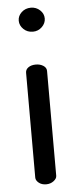

<svg xmlns="http://www.w3.org/2000/svg" viewBox="-52 -728 303 757"><g transform="rotate(-5 100.0 -349.5)"><path d="M100 0Q82 0 70.5 -9.5Q59 -19 59 -30V-445Q59 -458 70.5 -466Q82 -474 100 -474Q117 -474 129.5 -466Q142 -458 142 -445V-30Q142 -19 129.5 -9.5Q117 0 100 0ZM100 -604Q78 -604 63 -618.5Q48 -633 48 -652Q48 -671 63 -685Q78 -699 100 -699Q121 -699 136 -685Q151 -671 151 -652Q151 -633 136 -618.5Q121 -604 100 -604Z"/></g></svg>

Font: Dosis Medium
Style: Regular
Weight: 500
Designer: EdgarTolentino, PabloImpallari, IginoMarini
Foundry: EdgarTolentino, PabloImpallari, IginoMarini
Version: Version 3.001; ttfautohint (v1.8.2)